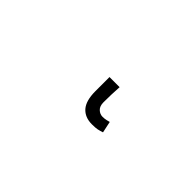

<svg xmlns="http://www.w3.org/2000/svg" viewBox="6 -133 523 523"><g transform="rotate(45 267.5 128.5)"><path d="M314 191Q287 191 272 174Q257 157 257 120V66H296Q295 79 294.5 96Q294 113 294 126Q294 141 302 148.5Q310 156 320 156Q324 156 328.5 155.5Q333 155 344 152L351 185Q342 188 335 189.5Q328 191 314 191Z"/></g></svg>

Font: Source Sans 3 Light
Style: Regular
Weight: 300
Designer: Paul D. Hunt
Foundry: Adobe
Version: Version 3.052;hotconv 1.1.0;makeotfexe 2.6.0